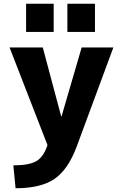

<svg xmlns="http://www.w3.org/2000/svg" viewBox="-20 -773 650 1023"><path d="M339 -603V-753H486V-603ZM119 -603V-753H266V-603ZM63 230 51 108Q136 108 174.5 85Q213 62 233 0L31 -520H208L306 -153H308L415 -520H584L389 7Q343 131 270 180.5Q197 230 63 230Z"/></svg>

Font: M PLUS 1p ExtraBold
Style: Regular
Weight: 800
Version: Version 1.062